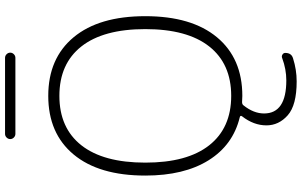

<svg xmlns="http://www.w3.org/2000/svg" viewBox="-232 -714 1167 742"><g transform="rotate(-90 351.0 -343.5)"><path d="M542 -612Q475 -697 351 -697Q227 -697 160 -612Q93 -527 93 -365Q93 -203 160 -118Q227 -33 351 -33Q475 -33 542 -118Q609 -203 609 -365Q609 -527 542 -612ZM268 0Q161 -26 102 -120.5Q43 -215 43 -365Q43 -544 124.5 -642Q206 -740 351 -740Q496 -740 577.5 -642Q659 -544 659 -365Q659 -186 577.5 -88Q496 10 351 10Q347 10 339 9.5Q331 9 327 9Q318 9 314 15Q283 54 283 94Q283 180 411 180Q454 180 497 164Q504 161 510.5 165Q517 169 517 176Q517 200 496 206Q452 220 407 220Q315 220 276 185.5Q237 151 237 103Q237 54 272 9Q277 2 268 0ZM498 -907Q506 -907 512 -901Q518 -895 518 -887Q518 -879 512 -873Q506 -867 498 -867H204Q196 -867 190 -873Q184 -879 184 -887Q184 -895 190 -901Q196 -907 204 -907Z"/></g></svg>

Font: Rounded Mplus 1c Light
Style: Regular
Weight: 300
Version: Version 1.059.20150529